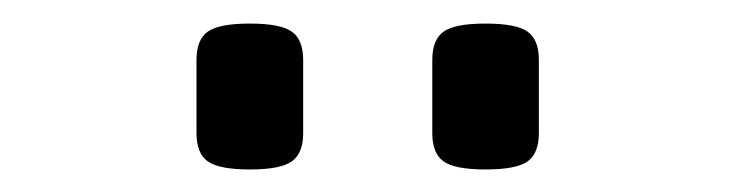

<svg xmlns="http://www.w3.org/2000/svg" viewBox="-20 -686 640 167"><path d="M243.7 -633.8Q243.7 -651.4 233.9 -658.4Q224.1 -665.5 197.3 -665.5Q170.4 -665.5 160.6 -658.4Q150.9 -651.4 150.9 -633.8V-570.3Q150.9 -552.7 160.6 -545.7Q170.4 -538.6 197.3 -538.6Q224.1 -538.6 233.9 -545.7Q243.7 -552.7 243.7 -570.3ZM448.7 -633.8Q448.7 -651.4 439 -658.4Q429.2 -665.5 402.3 -665.5Q375.5 -665.5 365.7 -658.4Q356 -651.4 356 -633.8V-570.3Q356 -552.7 365.7 -545.7Q375.5 -538.6 402.3 -538.6Q429.2 -538.6 439 -545.7Q448.7 -552.7 448.7 -570.3Z"/></svg>

Font: Courier Prime Code
Style: Regular
Weight: 400
Designer: Alan Dague-Greene
Foundry: Quote-Unquote Apps
Version: Version 3.18